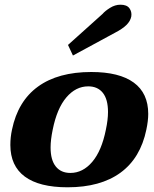

<svg xmlns="http://www.w3.org/2000/svg" viewBox="-20 -786 656 816"><path d="M269 -595 416 -727Q426 -739 447.5 -752.5Q469 -766 492 -766Q519 -766 530 -751Q541 -736 538 -716Q534 -696 517 -679.5Q500 -663 469 -647L290 -550ZM24 -170Q24 -203 31 -235Q56 -356 141.5 -418Q227 -480 368 -480Q487 -480 548.5 -435Q610 -390 610 -302Q610 -273 602 -235Q577 -114 492 -52Q407 10 267 10Q147 10 85.5 -35.5Q24 -81 24 -170ZM430 -235Q439 -277 439 -310Q439 -364 417 -391.5Q395 -419 355 -419Q302 -419 262 -372Q222 -325 204 -235Q195 -192 195 -159Q195 -106 217 -78.5Q239 -51 279 -51Q332 -51 372 -98Q412 -145 430 -235Z"/></svg>

Font: Taviraj
Style: Bold Italic
Weight: 700
Italic angle: -12°
Designer: Katatrad Team
Foundry: CadsonDemak
Version: Version 1.001